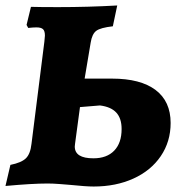

<svg xmlns="http://www.w3.org/2000/svg" viewBox="-24 -670 660 701"><path d="M232 5Q221 4 195 2Q169 0 150 0Q93 0 -4 9L14 -68Q54 -76 70.5 -92Q87 -108 91 -145L138 -518Q140 -534 140 -540Q140 -557 133 -563.5Q126 -570 109 -570Q97 -570 79 -568L73 -579L89 -645Q122 -644 188 -644Q298 -644 404 -650L388 -574Q343 -569 327.5 -557.5Q312 -546 307 -514L285 -383H385Q489 -383 544 -341.5Q599 -300 599 -221Q599 -153 563 -100Q527 -47 463 -18Q399 11 318 11Q290 11 232 5ZM420 -199Q420 -238 400.5 -259Q381 -280 341 -285L268 -279L250 -145L249 -135Q249 -92 317 -92Q366 -92 393 -120Q420 -148 420 -199Z"/></svg>

Font: Alegreya SC ExtraBold
Style: Italic
Weight: 800
Italic angle: -7°
Designer: Juan Pablo del Peral
Foundry: Huerta Tipografica
Version: Version 2.007; ttfautohint (v1.6)